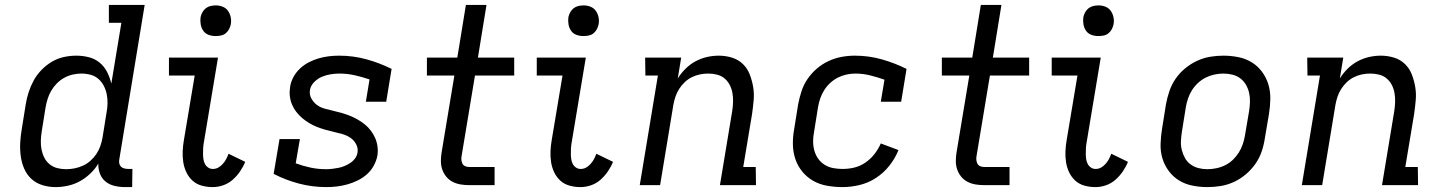

<svg xmlns="http://www.w3.org/2000/svg" viewBox="-20 -755 5890 783"><path d="M207 8Q179 8 153 0Q127 -8 108 -25.5Q89 -43 78.5 -67.5Q68 -92 64.5 -119Q61 -146 62.5 -174Q64 -202 69 -230L85 -330Q89 -355 97 -379.5Q105 -404 117.5 -427Q130 -450 149.5 -470Q169 -490 192 -503.5Q215 -517 240.5 -522.5Q266 -528 291 -528Q318 -528 343 -521.5Q368 -515 387 -499Q406 -483 417 -461Q428 -439 434 -414L475 -662H424V-735H570L467 -108Q465 -99 466 -91Q467 -83 472 -77Q477 -71 485.5 -68.5Q494 -66 503 -66H520L519 8H490Q468 8 447 3Q426 -2 410.5 -14.5Q395 -27 387.5 -47Q380 -67 381 -88Q368 -66 348 -47Q328 -28 305 -15.5Q282 -3 256.5 2.5Q231 8 207 8ZM250 -65Q267 -65 284.5 -68.5Q302 -72 318.5 -79.5Q335 -87 349 -99.5Q363 -112 373 -127Q383 -142 389 -159Q395 -176 398 -193L414 -293Q418 -313 418.5 -332Q419 -351 415.5 -369.5Q412 -388 403.5 -404.5Q395 -421 381.5 -433Q368 -445 349.5 -450Q331 -455 312 -455Q295 -455 277 -451Q259 -447 242.5 -438Q226 -429 212.5 -415.5Q199 -402 189.5 -386Q180 -370 174.5 -352.5Q169 -335 166 -318L150 -218Q147 -199 146.5 -180.5Q146 -162 149.5 -144.5Q153 -127 161 -111.5Q169 -96 182.5 -85Q196 -74 213.5 -69.5Q231 -65 250 -65Z M847 8Q824 8 802.5 2Q781 -4 765.5 -18Q750 -32 740.5 -51.5Q731 -71 727.5 -93Q724 -115 725 -138Q726 -161 730 -184L774 -447H669V-520H869L811 -172Q809 -161 808.5 -150Q808 -139 808 -128Q808 -117 809.5 -106.5Q811 -96 815.5 -87Q820 -78 828.5 -72Q837 -66 848 -66Q860 -66 870 -71.5Q880 -77 888.5 -86.5Q897 -96 902.5 -106.5Q908 -117 912 -128L980 -95Q972 -75 959 -56Q946 -37 929 -22Q912 -7 890.5 0.5Q869 8 847 8ZM859 -608Q844 -608 830.5 -613Q817 -618 809 -629.5Q801 -641 798.5 -655.5Q796 -670 798 -685Q800 -695 805.5 -705Q811 -715 819.5 -721.5Q828 -728 838.5 -730.5Q849 -733 860 -733Q875 -733 888.5 -727.5Q902 -722 910 -710.5Q918 -699 921 -684.5Q924 -670 921 -655Q919 -645 913.5 -635Q908 -625 899.5 -618.5Q891 -612 880.5 -610Q870 -608 859 -608Z M1311 8Q1253 8 1198.5 -6.5Q1144 -21 1096 -46L1120 -188H1203L1186 -89Q1216 -78 1246.5 -71.5Q1277 -65 1310 -65Q1322 -65 1335 -66.5Q1348 -68 1360.5 -70.5Q1373 -73 1385 -78Q1397 -83 1408.5 -90.5Q1420 -98 1428 -109Q1436 -120 1438 -133Q1441 -151 1432 -167.5Q1423 -184 1408.5 -193.5Q1394 -203 1377 -208Q1360 -213 1342 -217Q1324 -221 1306.5 -226Q1289 -231 1272.5 -237.5Q1256 -244 1241 -253Q1226 -262 1212.5 -273.5Q1199 -285 1188.5 -298.5Q1178 -312 1171 -328.5Q1164 -345 1162 -363Q1160 -381 1163 -400Q1166 -421 1176.5 -440.5Q1187 -460 1203.5 -475.5Q1220 -491 1239.5 -501Q1259 -511 1279.5 -517Q1300 -523 1321 -525.5Q1342 -528 1363 -528Q1421 -528 1475 -513Q1529 -498 1577 -474L1555 -340H1472L1487 -431Q1458 -441 1427 -448Q1396 -455 1364 -455Q1346 -455 1328 -452Q1310 -449 1293 -442Q1276 -435 1261.5 -420.5Q1247 -406 1244 -388Q1241 -369 1250 -353Q1259 -337 1272.5 -327Q1286 -317 1304 -312Q1322 -307 1339.5 -303Q1357 -299 1374.5 -294Q1392 -289 1408 -282.5Q1424 -276 1439.5 -267Q1455 -258 1468.5 -247Q1482 -236 1492.5 -222Q1503 -208 1510 -192Q1517 -176 1519.5 -157.5Q1522 -139 1519 -120Q1515 -99 1504 -79Q1493 -59 1476 -44Q1459 -29 1438.5 -19Q1418 -9 1396.5 -3Q1375 3 1353.5 5.5Q1332 8 1311 8Z M1893 0Q1875 0 1857.5 -3Q1840 -6 1825 -14Q1810 -22 1799.5 -35Q1789 -48 1783.5 -64Q1778 -80 1778 -98Q1778 -116 1781 -134L1833 -447H1721V-520H1845L1880 -735H1964L1929 -520H2077V-447H1917L1863 -122Q1861 -113 1861.5 -104.5Q1862 -96 1865.5 -88.5Q1869 -81 1876.5 -77.5Q1884 -74 1893 -74H1997V0Z M2347 8Q2324 8 2302.5 2Q2281 -4 2265.5 -18Q2250 -32 2240.5 -51.5Q2231 -71 2227.5 -93Q2224 -115 2225 -138Q2226 -161 2230 -184L2274 -447H2169V-520H2369L2311 -172Q2309 -161 2308.5 -150Q2308 -139 2308 -128Q2308 -117 2309.5 -106.5Q2311 -96 2315.5 -87Q2320 -78 2328.5 -72Q2337 -66 2348 -66Q2360 -66 2370 -71.5Q2380 -77 2388.5 -86.5Q2397 -96 2402.5 -106.5Q2408 -117 2412 -128L2480 -95Q2472 -75 2459 -56Q2446 -37 2429 -22Q2412 -7 2390.5 0.5Q2369 8 2347 8ZM2359 -608Q2344 -608 2330.5 -613Q2317 -618 2309 -629.5Q2301 -641 2298.5 -655.5Q2296 -670 2298 -685Q2300 -695 2305.5 -705Q2311 -715 2319.5 -721.5Q2328 -728 2338.5 -730.5Q2349 -733 2360 -733Q2375 -733 2388.5 -727.5Q2402 -722 2410 -710.5Q2418 -699 2421 -684.5Q2424 -670 2421 -655Q2419 -645 2413.5 -635Q2408 -625 2399.5 -618.5Q2391 -612 2380.5 -610Q2370 -608 2359 -608Z M2589 0 2663 -447H2612L2611 -520H2758L2744 -435Q2757 -456 2775.5 -474.5Q2794 -493 2816.5 -505Q2839 -517 2863 -522.5Q2887 -528 2911 -528Q2939 -528 2965 -520Q2991 -512 3009.5 -494Q3028 -476 3037.5 -451.5Q3047 -427 3051.5 -400.5Q3056 -374 3053.5 -346Q3051 -318 3047 -290L3011 -74H3062L3063 0H2916L2966 -302Q2969 -321 2969.5 -339.5Q2970 -358 2967 -375.5Q2964 -393 2956 -408.5Q2948 -424 2935 -435Q2922 -446 2904.5 -450.5Q2887 -455 2868 -455Q2851 -455 2834 -451.5Q2817 -448 2801 -440Q2785 -432 2772 -419.5Q2759 -407 2749.5 -392Q2740 -377 2734.5 -360.5Q2729 -344 2726 -327L2672 0Z M3416 8Q3384 8 3353 2.5Q3322 -3 3296.5 -17.5Q3271 -32 3252 -55Q3233 -78 3223.5 -106.5Q3214 -135 3213.5 -166.5Q3213 -198 3219 -230L3235 -330Q3240 -356 3248.5 -382.5Q3257 -409 3273 -432.5Q3289 -456 3311 -475Q3333 -494 3359 -506Q3385 -518 3412 -523Q3439 -528 3466 -528Q3523 -528 3576 -513Q3629 -498 3677 -474L3655 -340H3572L3587 -430Q3559 -440 3529 -447.5Q3499 -455 3468 -455Q3450 -455 3432 -451Q3414 -447 3397 -438.5Q3380 -430 3365.5 -416.5Q3351 -403 3341 -387Q3331 -371 3325 -353.5Q3319 -336 3316 -318L3300 -218Q3296 -198 3296 -178.5Q3296 -159 3301 -141Q3306 -123 3316.5 -108Q3327 -93 3343 -83Q3359 -73 3378 -69.5Q3397 -66 3416 -66Q3440 -66 3463.5 -71.5Q3487 -77 3508.5 -91.5Q3530 -106 3546 -126.5Q3562 -147 3572 -170L3644 -143Q3631 -110 3607.5 -80Q3584 -50 3552.5 -29.5Q3521 -9 3485.5 -0.5Q3450 8 3416 8Z M3993 0Q3975 0 3957.5 -3Q3940 -6 3925 -14Q3910 -22 3899.5 -35Q3889 -48 3883.5 -64Q3878 -80 3878 -98Q3878 -116 3881 -134L3933 -447H3821V-520H3945L3980 -735H4064L4029 -520H4177V-447H4017L3963 -122Q3961 -113 3961.5 -104.5Q3962 -96 3965.5 -88.5Q3969 -81 3976.5 -77.5Q3984 -74 3993 -74H4097V0Z M4447 8Q4424 8 4402.5 2Q4381 -4 4365.5 -18Q4350 -32 4340.5 -51.5Q4331 -71 4327.5 -93Q4324 -115 4325 -138Q4326 -161 4330 -184L4374 -447H4269V-520H4469L4411 -172Q4409 -161 4408.5 -150Q4408 -139 4408 -128Q4408 -117 4409.5 -106.5Q4411 -96 4415.5 -87Q4420 -78 4428.5 -72Q4437 -66 4448 -66Q4460 -66 4470 -71.5Q4480 -77 4488.5 -86.5Q4497 -96 4502.5 -106.5Q4508 -117 4512 -128L4580 -95Q4572 -75 4559 -56Q4546 -37 4529 -22Q4512 -7 4490.5 0.5Q4469 8 4447 8ZM4459 -608Q4444 -608 4430.5 -613Q4417 -618 4409 -629.5Q4401 -641 4398.5 -655.5Q4396 -670 4398 -685Q4400 -695 4405.5 -705Q4411 -715 4419.5 -721.5Q4428 -728 4438.5 -730.5Q4449 -733 4460 -733Q4475 -733 4488.5 -727.5Q4502 -722 4510 -710.5Q4518 -699 4521 -684.5Q4524 -670 4521 -655Q4519 -645 4513.5 -635Q4508 -625 4499.5 -618.5Q4491 -612 4480.5 -610Q4470 -608 4459 -608Z M4904 8Q4873 8 4843 2Q4813 -4 4788.5 -19Q4764 -34 4746.5 -57.5Q4729 -81 4720.5 -109Q4712 -137 4713 -168Q4714 -199 4719 -230L4735 -330Q4740 -357 4749 -383.5Q4758 -410 4774 -433.5Q4790 -457 4813 -476Q4836 -495 4862 -507Q4888 -519 4915 -523.5Q4942 -528 4969 -528Q5000 -528 5030 -522Q5060 -516 5084.5 -501Q5109 -486 5126.5 -462.5Q5144 -439 5152.5 -411Q5161 -383 5160.5 -352Q5160 -321 5155 -290L5138 -190Q5134 -163 5125 -136.5Q5116 -110 5099.5 -86.5Q5083 -63 5060.5 -44Q5038 -25 5012 -13Q4986 -1 4958.5 3.5Q4931 8 4904 8ZM4904 -65Q4922 -65 4941 -69Q4960 -73 4977 -81.5Q4994 -90 5008 -103.5Q5022 -117 5032 -133Q5042 -149 5048 -166.5Q5054 -184 5057 -202L5074 -302Q5077 -321 5077.5 -340Q5078 -359 5074 -376.5Q5070 -394 5061 -409.5Q5052 -425 5038 -435.5Q5024 -446 5006 -450.5Q4988 -455 4969 -455Q4951 -455 4932.5 -451Q4914 -447 4897 -438.5Q4880 -430 4865.5 -416.5Q4851 -403 4841 -387Q4831 -371 4825 -353.5Q4819 -336 4816 -318L4800 -218Q4797 -199 4796 -180Q4795 -161 4799.5 -143.5Q4804 -126 4812.5 -110.5Q4821 -95 4835.5 -84.5Q4850 -74 4867.5 -69.5Q4885 -65 4904 -65Z M5289 0 5363 -447H5312L5311 -520H5458L5444 -435Q5457 -456 5475.5 -474.5Q5494 -493 5516.5 -505Q5539 -517 5563 -522.5Q5587 -528 5611 -528Q5639 -528 5665 -520Q5691 -512 5709.5 -494Q5728 -476 5737.5 -451.5Q5747 -427 5751.5 -400.5Q5756 -374 5753.5 -346Q5751 -318 5747 -290L5711 -74H5762L5763 0H5616L5666 -302Q5669 -321 5669.5 -339.5Q5670 -358 5667 -375.5Q5664 -393 5656 -408.5Q5648 -424 5635 -435Q5622 -446 5604.5 -450.5Q5587 -455 5568 -455Q5551 -455 5534 -451.5Q5517 -448 5501 -440Q5485 -432 5472 -419.5Q5459 -407 5449.5 -392Q5440 -377 5434.5 -360.5Q5429 -344 5426 -327L5372 0Z"/></svg>

Font: Iosevka Etoile
Style: Italic
Weight: 400
Italic angle: -9°
Designer: Belleve Invis
Foundry: Belleve Invis
Version: Version 22.1.2; ttfautohint (v1.8.4)